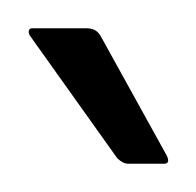

<svg xmlns="http://www.w3.org/2000/svg" viewBox="-20 -647 139 136"><path d="M71 -531Q67 -531 63 -535L1 -622Q0 -624 0.5 -625.5Q1 -627 3 -627H41Q44 -627 46.5 -626Q49 -625 51 -622L98 -537Q101 -531 96 -531Z"/></svg>

Font: Glory Thin ExtraLight
Style: Regular
Weight: 250
Version: Version 1.011